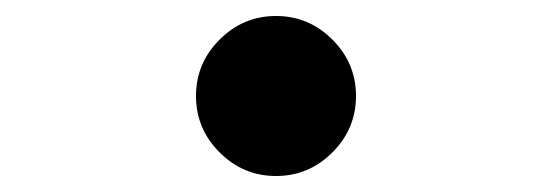

<svg xmlns="http://www.w3.org/2000/svg" viewBox="-20 -520 690 240"><path d="M325 -300Q284 -300 254.5 -329.5Q225 -359 225 -400Q225 -441 254.5 -470.5Q284 -500 325 -500Q366 -500 395.5 -470.5Q425 -441 425 -400Q425 -359 395.5 -329.5Q366 -300 325 -300Z"/></svg>

Font: Monoikos Medium
Style: Regular
Weight: 500
Designer: Brian Krent
Version: Version 0.088